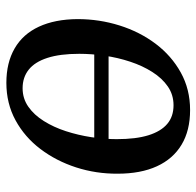

<svg xmlns="http://www.w3.org/2000/svg" viewBox="-27 -579 617 603"><g transform="rotate(90 281.5 -277.5)"><path d="M426 -265H133.5L140 -310H431.5ZM325.5 -566Q390 -566 434.5 -539.2Q479 -512.5 502.2 -461.8Q525.5 -411 525.5 -338.5Q526 -271 505.8 -208.2Q485.5 -145.5 448 -96Q410.5 -46.5 357.8 -17.8Q305 11 240 11Q177 11 132 -15Q87 -41 63.8 -91.2Q40.5 -141.5 40 -212.5Q40 -281 60 -344.5Q80 -408 117.5 -457.8Q155 -507.5 207.8 -536.8Q260.5 -566 325.5 -566ZM310.5 -514Q277.5 -514 251.5 -496Q225.5 -478 206 -447.2Q186.5 -416.5 173.8 -378Q161 -339.5 155 -298Q149 -256.5 149 -218Q149 -157.5 161.8 -118Q174.5 -78.5 198.8 -59.2Q223 -40 257 -40Q289.5 -40 315.2 -58Q341 -76 360.2 -106.8Q379.5 -137.5 392 -176Q404.5 -214.5 410.8 -255.8Q417 -297 417 -335.5Q417 -396 404.8 -435.2Q392.5 -474.5 369.2 -494.2Q346 -514 310.5 -514Z"/></g></svg>

Font: Merriweather 24pt
Style: Italic
Weight: 400
Italic angle: -7.8°
Designer: Eben Sorkin
Foundry: Eben Sorkin
Version: Version 2.101